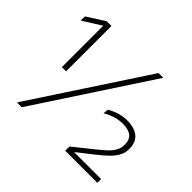

<svg xmlns="http://www.w3.org/2000/svg" viewBox="-149 -827 1015 1015"><g transform="rotate(45 358.5 -319.5)"><path d="M123 -300V-607.5H120L19 -544L20 -576L119 -639H154.5V-300ZM87 0 506.5 -639H542L123 0ZM448 0V-31.5L553 -115.5Q584.5 -140.5 605.5 -160.2Q626.5 -180 637.2 -199.8Q648 -219.5 648 -243.5V-247Q648 -282 626.5 -299.2Q605 -316.5 563.5 -316.5Q532.5 -316.5 504.2 -307.2Q476 -298 451 -283L454 -312.5Q473 -324.5 503 -334.8Q533 -345 566.5 -345Q622 -345 651.5 -320.2Q681 -295.5 681 -249V-244.5Q681 -216.5 668.2 -193Q655.5 -169.5 632 -146.8Q608.5 -124 575.5 -98L488.5 -30V-21.5L475 -28H688V0Z"/></g></svg>

Font: Anek Tamil ExtraLight
Style: Regular
Weight: 250
Version: Version 1.003